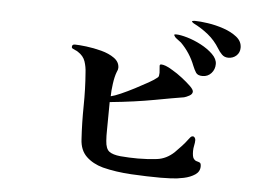

<svg xmlns="http://www.w3.org/2000/svg" viewBox="-47 -781 1094 750"><g transform="rotate(5 500.0 -406.0)"><path d="M760 -153Q760 -132 742 -120Q724 -108 698.5 -102.5Q673 -97 648 -96Q623 -95 608 -95Q555 -95 493 -98.5Q431 -102 380 -115Q340 -126 314.5 -150.5Q289 -175 287 -218Q283 -281 284 -348Q285 -415 280 -478Q279 -501 272 -522Q265 -543 243 -557Q239 -560 233.5 -562Q228 -564 223 -567Q218 -569 218 -574Q218 -584 229 -584Q245 -584 274 -580.5Q303 -577 333.5 -569Q364 -561 385 -546Q406 -531 406 -508Q406 -501 401 -491Q394 -473 390 -444Q386 -415 386 -395Q400 -398 425 -409Q450 -420 478 -434.5Q506 -449 529 -462Q552 -475 561 -483Q566 -486 567 -492Q568 -498 568 -503Q568 -509 567 -517Q566 -525 566 -530Q566 -536 572 -536Q579 -536 590 -532Q601 -528 617 -518Q636 -507 656 -491.5Q676 -476 690 -462.5Q704 -449 704 -441Q704 -431 692 -424.5Q680 -418 672 -416Q652 -413 622 -407.5Q592 -402 559 -396Q521 -389 478 -383Q435 -377 384 -372Q384 -346 383.5 -316Q383 -286 383 -260Q383 -250 383 -240Q383 -230 384 -220Q386 -189 400 -178.5Q414 -168 444 -165Q479 -162 513 -162Q551 -162 587.5 -166.5Q624 -171 654 -199Q668 -213 680.5 -226.5Q693 -240 704 -255Q707 -259 710.5 -263Q714 -267 719 -267Q724 -267 727 -262.5Q730 -258 730 -253Q730 -243 727.5 -232Q725 -221 725 -210Q725 -188 730.5 -180.5Q736 -173 742.5 -171.5Q749 -170 754.5 -167.5Q760 -165 760 -153ZM784 -556Q784 -535 770.5 -520Q757 -505 736 -505Q717 -505 710 -516Q703 -527 697 -542Q678 -591 641 -628Q635 -633 628.5 -637.5Q622 -642 617 -647Q614 -651 612 -655Q612 -657 615 -657.5Q618 -658 619 -658Q636 -658 663.5 -650Q691 -642 718.5 -627.5Q746 -613 765 -594.5Q784 -576 784 -556ZM875 -628Q875 -609 862 -597Q849 -585 830 -585Q815 -585 805 -595Q795 -605 788 -617Q769 -648 742.5 -669.5Q716 -691 684 -707Q683 -708 680 -710Q677 -712 677 -714Q677 -716 682.5 -716.5Q688 -717 689 -717Q708 -717 739 -712.5Q770 -708 801 -697.5Q832 -687 853.5 -670Q875 -653 875 -628Z"/></g></svg>

Font: Kaisei HarunoUmi Medium
Style: Regular
Weight: 500
Designer: Font-Kai, 金井和夫
Foundry: KAZUO KANAI
Version: Version 5.003